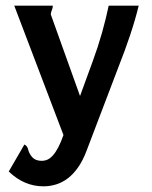

<svg xmlns="http://www.w3.org/2000/svg" viewBox="-20 -487 540 684"><path d="M288.1 50.8Q275.4 84.5 258.8 108.4Q242.2 132.3 222.7 147.5Q203.1 162.6 180.9 169.7Q158.7 176.8 134.8 176.8Q65.9 176.8 11.2 124L66.9 27.8Q72.8 30.8 75.2 34.2Q77.6 37.6 79.1 42Q80.6 46.4 82 51.3Q83.5 56.2 86.9 62Q93.8 74.2 103.8 80.1Q113.8 85.9 128.9 85.9Q139.6 85.9 149.4 81.5Q159.2 77.1 168.7 66.4Q178.2 55.7 187.5 38.1Q196.8 20.5 206.1 -5.9L30.8 -466.8H168Q168 -461.4 167 -457.8Q166 -454.1 164.6 -450.7Q163.1 -447.3 162.1 -443.6Q161.1 -439.9 161.1 -435.1L265.1 -145L310.1 -268.1Q319.3 -293 327.9 -319.3Q336.4 -345.7 343.8 -371.6Q351.1 -397.5 356.9 -421.6Q362.8 -445.8 367.2 -466.8H474.1Q461.9 -416.5 443.8 -362.5Q425.8 -308.6 403.8 -252.9Z"/></svg>

Font: InconsolataGo
Style: Bold
Weight: 700
Designer: Raph Levien, Kirill Tkachev(cyreal.org)
Foundry: Raph Levien, Kirill Tkachev(cyreal.org)
Version: Version 1.015; ttfautohint (v0.92) -l 8 -r 50 -G 200 -x 14 -